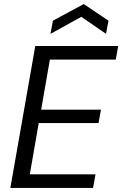

<svg xmlns="http://www.w3.org/2000/svg" viewBox="-20 -927 603 947"><path d="M31 0 154 -700H563L551 -633H226L183 -386H478L466 -320H171L127 -67H451L439 0ZM229 -760 241 -825 393 -907 515 -825 503 -760 381 -844Z"/></svg>

Font: DM Sans 18pt
Style: Italic
Weight: 400
Italic angle: -10°
Designer: Colophon Foundry, Jonny Pinhorn
Foundry: Colophon Foundry
Version: Version 4.004;gftools[0.9.30]